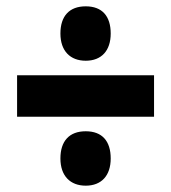

<svg xmlns="http://www.w3.org/2000/svg" viewBox="-20 -656 541 607"><path d="M251 -464C301 -464 330 -496 330 -550C330 -605 303 -636 251 -636C199 -636 171 -605 171 -550C171 -495 202 -464 251 -464ZM34 -287H467V-418H34ZM251 -69C301 -69 330 -101 330 -155C330 -210 303 -241 251 -241C199 -241 171 -210 171 -155C171 -100 202 -69 251 -69Z"/></svg>

Font: Noto Sans UI Condensed Black
Style: Italic
Weight: 900
Width: 3
Italic angle: -192°
Designer: Monotype Design Team
Foundry: Monotype Imaging Inc.
Version: Version 1.901